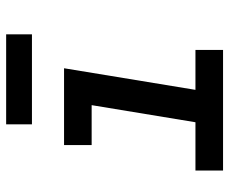

<svg xmlns="http://www.w3.org/2000/svg" viewBox="-82 -682 763 640"><g transform="rotate(-90 300.0 -361.5)"><path d="M52 0V-92H213L270 -438H137V-530H393L321 -92H454V0ZM506 -637H206V-723H506Z"/></g></svg>

Font: Iosevka Curly Slab SmBdExObl
Style: Regular
Weight: 600
Width: 7
Italic angle: -9°
Monospace: yes
Designer: Belleve Invis
Foundry: Belleve Invis
Version: Version 11.1.0; ttfautohint (v1.8.3)